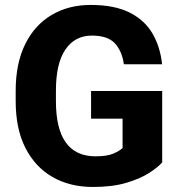

<svg xmlns="http://www.w3.org/2000/svg" viewBox="-20 -741 722 771"><path d="M631.3 -375.5V-88.9Q613.8 -68.8 577.9 -45.9Q542 -22.9 486.3 -6.6Q430.7 9.8 353.5 9.8Q260.3 9.8 190.4 -30.5Q120.6 -70.8 81.8 -147.5Q43 -224.1 43 -334.5V-376.5Q43 -486.3 81.1 -563.5Q119.1 -640.6 187.3 -680.9Q255.4 -721.2 344.2 -721.2Q439.5 -721.2 500.2 -690.7Q561 -660.2 592.3 -606.4Q623.5 -552.7 630.9 -482.9H477.5Q469.7 -536.6 440.9 -567.4Q412.1 -598.1 349.1 -598.1Q281.2 -598.1 242.9 -542.5Q204.6 -486.8 204.6 -377.4V-334.5Q204.6 -113.3 363.8 -113.3Q410.2 -113.3 435.8 -124.5Q461.4 -135.7 472.2 -146.5V-264.6H345.7V-375.5Z"/></svg>

Font: Vazirmatn RD ExtraBold
Style: Regular
Weight: 800
Designer: Saber Rastikerdar
Foundry: Saber Rastikerdar
Version: Version 32.102